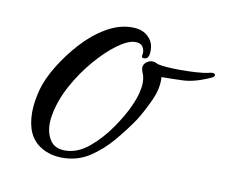

<svg xmlns="http://www.w3.org/2000/svg" viewBox="-47 -360 516 429"><g transform="rotate(10 211.0 -146.0)"><path d="M118 11Q90 11 69 -2Q34 -23 34 -78Q34 -101 42 -131Q49 -156 67 -185.5Q85 -215 109.5 -242Q134 -269 163 -286Q192 -303 221 -303Q233 -303 242 -300Q254 -296 262.5 -285.5Q271 -275 271 -259Q271 -242 262.5 -240Q254 -238 254 -244Q254 -246 254.5 -248Q255 -250 255 -251Q255 -259 250.5 -265.5Q246 -272 234 -272Q218 -272 194.5 -255Q171 -238 146.5 -209.5Q122 -181 103.5 -147Q85 -113 79 -79Q78 -74 77.5 -69.5Q77 -65 77 -60Q77 -37 87.5 -21.5Q98 -6 121 -6Q149 -6 175 -27.5Q201 -49 221.5 -79Q242 -109 252 -132Q260 -150 263 -163Q266 -176 266 -185Q266 -193 264.5 -199Q263 -205 261 -209Q259 -215 259 -218Q259 -226 265.5 -231Q272 -236 279 -236Q285 -236 292 -232Q300 -230 314 -229Q328 -228 344 -228Q361 -228 378.5 -229Q396 -230 409 -233Q411 -234 415 -234Q422 -234 422 -230Q422 -226 415 -223Q380 -207 352.5 -206Q325 -205 305 -205Q307 -180 294 -151.5Q281 -123 267 -101Q250 -76 228 -50Q206 -24 179 -6.5Q152 11 118 11Z"/></g></svg>

Font: Allura
Style: Regular
Weight: 400
Designer: Robert E. Leuschke
Foundry: Robert E. Leuschke
Version: Version 1.110